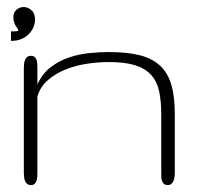

<svg xmlns="http://www.w3.org/2000/svg" viewBox="-20 -534 569 554"><path d="M484.4 -35.2Q484.4 -28.8 483.4 -22.5Q482.4 -16.1 480.2 -11.2Q478 -6.3 474.1 -3.2Q470.2 0 464.4 0Q457 0 453.4 -3.2Q449.7 -6.3 447.8 -11.2Q445.8 -16.1 445.6 -22.5Q445.3 -28.8 445.3 -35.2V-204.1Q445.3 -242.2 439.2 -270.5Q433.1 -298.8 416.3 -317.6Q399.4 -336.4 369.9 -345.7Q340.3 -355 293.5 -355Q265.1 -355 232.7 -350.3Q200.2 -345.7 170.9 -334.2Q141.6 -322.8 119.1 -303.7Q96.7 -284.7 87.9 -255.9V-35.2Q87.9 -28.8 87.4 -22.5Q86.9 -16.1 85 -11.2Q83 -6.3 79.3 -3.2Q75.7 0 69.8 0Q63 0 58.8 -3.2Q54.7 -6.3 52.5 -11.2Q50.3 -16.1 49.6 -22.5Q48.8 -28.8 48.8 -35.2V-338.9Q48.8 -344.7 49.6 -350.8Q50.3 -356.9 52.5 -361.8Q54.7 -366.7 58.8 -369.9Q63 -373 69.8 -373Q75.7 -373 79.3 -370.1Q83 -367.2 85 -362.3Q86.9 -357.4 87.4 -351.3Q87.9 -345.2 87.9 -338.9V-290Q101.6 -321.3 126.2 -340.1Q150.9 -358.9 179.7 -368.4Q208.5 -377.9 238.5 -380.9Q268.6 -383.8 293.5 -383.8Q346.2 -383.8 382.6 -374.8Q418.9 -365.7 441.7 -344.7Q464.4 -323.7 474.4 -289.3Q484.4 -254.9 484.4 -204.1ZM11.7 -443.4Q23.9 -443.4 28.3 -443.8Q32.7 -444.3 32.7 -446.8Q32.7 -448.7 30.5 -451.7Q28.3 -454.6 25.6 -459Q22.9 -463.4 20.8 -469.7Q18.6 -476.1 18.6 -484.4Q18.6 -498.5 27.8 -506.1Q37.1 -513.7 48.3 -513.7Q60.5 -513.7 70.8 -504.6Q81.1 -495.6 81.1 -477.1Q81.1 -466.8 76.7 -456.1Q72.3 -445.3 63.7 -436.3Q55.2 -427.2 42.2 -421.6Q29.3 -416 11.7 -416Z"/></svg>

Font: Gruppo
Style: Regular
Weight: 400
Foundry: Vernon Adams
Version: Version 1.000